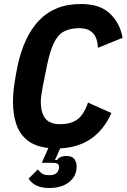

<svg xmlns="http://www.w3.org/2000/svg" viewBox="-20 -730 633 960"><path d="M363 102Q363 151 325.5 180.5Q288 210 227 210Q186 210 160 196.5Q134 183 123 163L169 117Q177 128 189 137Q201 146 226 146Q252 146 263.5 134.5Q275 123 275 105Q275 93 267.5 88.5Q260 84 237 84H189L222 10Q153 2 114.5 -30.5Q76 -63 60.5 -112Q45 -161 45 -219Q45 -265 52 -311.5Q59 -358 68 -401Q83 -472 109.5 -529Q136 -586 174 -626.5Q212 -667 264.5 -688.5Q317 -710 385 -710Q480 -710 530 -662Q580 -614 593 -541L470 -491Q467 -542 444 -565.5Q421 -589 375 -589Q330 -589 299.5 -572.5Q269 -556 249.5 -515.5Q230 -475 215 -403L194 -298Q190 -276 187 -256.5Q184 -237 184 -224Q184 -164 207.5 -136.5Q231 -109 280 -109Q334 -109 366.5 -132.5Q399 -156 420 -217L537 -165Q501 -83 437.5 -38Q374 7 281 12L255 70H265Q271 61 283 55.5Q295 50 313 50Q339 50 351 64.5Q363 79 363 102Z"/></svg>

Font: IBM Plex Sans Condensed
Style: Bold Italic
Weight: 700
Width: 3
Italic angle: -11.31°
Designer: Mike Abbink, Paul van der Laan, Pieter van Rosmalen
Foundry: Bold Monday
Version: Version 3.201